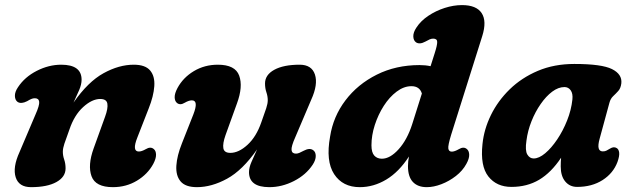

<svg xmlns="http://www.w3.org/2000/svg" viewBox="-20 -740 2546 773"><path d="M51 -329.5Q40.5 -337 40 -353.5Q39.5 -370 52.5 -389Q79.5 -430 128 -454.8Q176.5 -479.5 226.5 -479.5Q308.5 -479.5 308.5 -419Q308.5 -400.5 298.8 -377.5Q289 -354.5 276 -327Q334.5 -411 396.8 -445.2Q459 -479.5 518.5 -479.5Q565 -479.5 584.5 -456.2Q604 -433 601.2 -393Q598.5 -353 578.5 -303L533 -186.5Q510.5 -130 539 -130Q550.5 -130 567 -139.5Q586 -151 599 -140Q608 -133 608.2 -117.2Q608.5 -101.5 597 -80Q574.5 -38.5 531.2 -12.5Q488 13.5 434.5 13.5Q364.5 13.5 348.5 -30.5Q332.5 -74.5 357 -142.5L403 -270Q415.5 -304 412.2 -322.8Q409 -341.5 383.5 -341.5Q350.5 -341.5 314.8 -309Q279 -276.5 259.5 -218.5Q245.5 -180 239.2 -161.5Q233 -143 233 -129Q233 -113.5 238.5 -97.5Q244 -81.5 244 -62Q244 -27.5 207 -7Q170 13.5 105 13.5Q56 13.5 43.2 -26.2Q30.5 -66 58.5 -127.5L122.5 -278Q139.5 -316 137.8 -330.2Q136 -344.5 120 -344.5Q113 -344.5 106 -341.5Q99 -338.5 89 -332.5Q65.5 -320.5 51 -329.5Z M1240 -136Q1251 -129 1251.2 -112.5Q1251.5 -96 1239 -77Q1212 -36 1163.5 -11.2Q1115 13.5 1064.5 13.5Q982.5 13.5 982.5 -47Q982.5 -65.5 992.5 -88.2Q1002.5 -111 1015 -138.5Q956.5 -54.5 894.2 -20.5Q832 13.5 773 13.5Q726.5 13.5 707 -9.8Q687.5 -33 690 -73Q692.5 -113 712.5 -163L758.5 -279.5Q780.5 -336 752.5 -336Q740.5 -336 724 -326.5Q705.5 -315 692.5 -325.5Q683.5 -333 683.2 -348.5Q683 -364 694.5 -385.5Q717 -427.5 760.2 -453.5Q803.5 -479.5 857 -479.5Q927 -479.5 943 -435.5Q959 -391.5 934 -323.5L888 -196Q876 -162 879.2 -143.2Q882.5 -124.5 907.5 -124.5Q941 -124.5 976.5 -157Q1012 -189.5 1032 -247.5Q1045.5 -285.5 1051.8 -304.2Q1058 -323 1058 -336.5Q1058 -352.5 1052.5 -368.5Q1047 -384.5 1047 -404Q1047 -438.5 1084.2 -459Q1121.5 -479.5 1186.5 -479.5Q1235 -479.5 1248 -439.8Q1261 -400 1233 -338.5L1169 -188Q1152 -150 1153.8 -135.8Q1155.5 -121.5 1171.5 -121.5Q1178 -121.5 1185.2 -124.5Q1192.5 -127.5 1202.5 -133Q1226 -145.5 1240 -136Z M1921.5 -594.5 1796.5 -198Q1783 -154 1785 -141.8Q1787 -129.5 1799 -129.5Q1810 -129.5 1827.5 -139.5Q1846.5 -151 1859.5 -140Q1868.5 -133 1869 -117.2Q1869.5 -101.5 1857.5 -80Q1842.5 -52.5 1815.5 -31.5Q1788.5 -10.5 1757.2 1.5Q1726 13.5 1698 13.5Q1662 13.5 1642.2 -7.5Q1622.5 -28.5 1622.5 -71Q1622.5 -89.5 1626.5 -110Q1586 -47.5 1535 -17Q1484 13.5 1428.5 13.5Q1359.5 13.5 1325.2 -39Q1291 -91.5 1309 -190.5Q1321.5 -271 1370.8 -336Q1420 -401 1497 -439.5Q1574 -478 1669 -478Q1693 -478 1713.5 -473.5L1730 -525.5Q1740.5 -558 1740.2 -571.2Q1740 -584.5 1724 -584.5Q1717 -584.5 1710 -581.5Q1703 -578.5 1692.5 -572.5Q1669.5 -560 1655 -569.5Q1644.5 -577 1644 -593.2Q1643.5 -609.5 1656.5 -629Q1674 -656 1704.2 -676.2Q1734.5 -696.5 1770.2 -708Q1806 -719.5 1840 -719.5Q1898 -719.5 1919.2 -687.2Q1940.5 -655 1921.5 -594.5ZM1475.5 -155Q1475.5 -126 1487 -113.5Q1498.5 -101 1517.5 -101Q1550.5 -101 1585 -139.2Q1619.5 -177.5 1639.5 -240L1678.5 -363.5Q1669.5 -393 1636.5 -393Q1606 -393 1577 -371.2Q1548 -349.5 1525.2 -314Q1502.5 -278.5 1489 -236.8Q1475.5 -195 1475.5 -155Z M2394 -181Q2380 -130.5 2407 -130.5Q2416 -130.5 2422 -133.8Q2428 -137 2436.5 -142Q2451 -151 2462.5 -144Q2471 -139.5 2472.8 -125.8Q2474.5 -112 2466 -88Q2449 -42.5 2406 -15Q2363 12.5 2303.5 12.5Q2274 12.5 2255.8 -9.2Q2237.5 -31 2237.5 -70Q2237.5 -88.5 2239 -105Q2199 -45 2150.5 -16.2Q2102 12.5 2039 12.5Q1979.5 12.5 1946.2 -29.5Q1913 -71.5 1922.5 -160Q1928.5 -219.5 1956.5 -276.8Q1984.5 -334 2032.2 -380.5Q2080 -427 2145.5 -454.8Q2211 -482.5 2292 -482.5Q2402.5 -482.5 2444 -461.8Q2485.5 -441 2481.5 -404.5Q2479 -384.5 2469.2 -373.8Q2459.5 -363 2448.8 -353Q2438 -343 2433.5 -326ZM2099.5 -174Q2093.5 -134 2103 -118Q2112.5 -102 2128.5 -102Q2150 -102 2175 -123Q2200 -144 2223.2 -178.5Q2246.5 -213 2263.2 -255Q2280 -297 2284.5 -339.5Q2287 -363 2277.8 -376.2Q2268.5 -389.5 2252.5 -389.5Q2228 -389.5 2203.2 -371Q2178.5 -352.5 2156.8 -321.2Q2135 -290 2119.8 -251.8Q2104.5 -213.5 2099.5 -174Z"/></svg>

Font: Fraunces 9pt S100
Style: Bold Italic
Weight: 700
Italic angle: -16°
Version: Version 1.000; ttfautohint (v1.8.3)